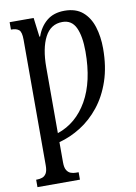

<svg xmlns="http://www.w3.org/2000/svg" viewBox="-103 -789 776 1095"><g transform="rotate(-10 285.5 -242.0)"><path d="M23 240V197H29Q44 197 58.5 192Q73 187 82 172Q91 157 91 126V-602Q91 -647 76 -659Q61 -671 34 -671H30V-714H169L183 -603H187Q206 -658 246 -691Q286 -724 349 -724Q414 -724 453.5 -690.5Q493 -657 511 -600Q529 -543 529 -474Q529 -369 501 -286.5Q473 -204 425 -144Q377 -84 316.5 -46Q256 -8 191 9V126Q191 157 200.5 172Q210 187 224 192Q238 197 253 197H269V240ZM191 -43Q301 -80 364 -190.5Q427 -301 427 -474Q427 -563 403.5 -613Q380 -663 326 -663Q258 -663 224.5 -598.5Q191 -534 191 -424Z"/></g></svg>

Font: Noto Serif ExtraCondensed Medium
Style: Regular
Weight: 500
Width: 2
Designer: Monotype Design Team
Foundry: Monotype Imaging Inc.
Version: Version 2.015